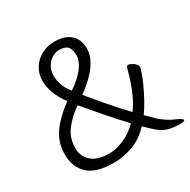

<svg xmlns="http://www.w3.org/2000/svg" viewBox="-162 -866 1029 1038"><g transform="rotate(-30 352.0 -347.5)"><path d="M488 -79Q441 -27 380.5 -5Q320 17 263 17Q150 17 101 -29.5Q52 -76 52 -153Q52 -232 95 -290Q138 -348 208 -398Q175 -442 160.5 -483Q146 -524 146 -558Q146 -603 168 -638Q190 -673 226.5 -692.5Q263 -712 307 -712Q370 -712 406 -681.5Q442 -651 442 -591Q442 -553 421 -516Q400 -479 366.5 -446.5Q333 -414 295 -387Q335 -338 383.5 -281.5Q432 -225 484 -171Q506 -201 523 -236.5Q540 -272 552 -306Q564 -340 570 -364Q575 -382 578.5 -393Q582 -404 591 -404Q596 -404 608 -398.5Q620 -393 630.5 -383Q641 -373 641 -361Q641 -354 632.5 -329.5Q624 -305 608.5 -270.5Q593 -236 572.5 -198Q552 -160 528 -126Q554 -99 579 -75Q596 -60 620.5 -44Q645 -28 659 -23Q676 -16 690 -8Q704 0 704 6Q704 14 676 14Q629 14 599.5 4.5Q570 -5 545.5 -26Q521 -47 488 -79ZM257 -435Q310 -469 342.5 -510.5Q375 -552 375 -587Q375 -625 360 -642.5Q345 -660 307 -660Q284 -660 262 -646.5Q240 -633 226 -609Q212 -585 212 -554Q212 -527 221 -498.5Q230 -470 257 -435ZM446 -122Q392 -179 339.5 -240Q287 -301 245 -351Q192 -315 155 -267.5Q118 -220 118 -155Q118 -104 155 -71.5Q192 -39 263 -39Q306 -39 354.5 -59.5Q403 -80 446 -122Z"/></g></svg>

Font: Klee One SemiBold
Style: Regular
Weight: 600
Designer: Fontworks Inc.
Foundry: Fontworks Inc.
Version: Version 1.00;January 12, 2022;FontCreator 13.0.0.2683 64-bit